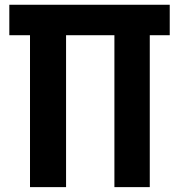

<svg xmlns="http://www.w3.org/2000/svg" viewBox="-20 -723 749 803"><path d="M458.5 59.6V-645H606.4V59.6ZM105.5 59.6V-645H256.3V59.6ZM19 -575.7V-703.1H689.9V-575.7Z"/></svg>

Font: Schibsted Grotesk
Style: Bold
Weight: 700
Designer: Bakken & Baeck AS, Henrik Kongsvoll
Foundry: Schibsted ASA
Version: Version 1.100;gftools[0.9.25]